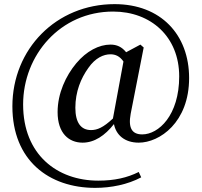

<svg xmlns="http://www.w3.org/2000/svg" viewBox="-20 -739 977 930"><path d="M527 -165C480 -121 451 -109 421 -109C372 -109 345 -145 345 -217C345 -295 372 -360 408 -410C442 -459 482 -476 515 -476C539 -476 560 -467 578 -441ZM676 -509 660 -523 591 -486C570 -512 546 -523 515 -523C460 -523 399 -492 349 -432C299 -372 259 -287 259 -196C259 -93 314 -48 380 -48C437 -48 488 -82 532 -138C542 -86 583 -48 652 -48C753 -48 896 -146 896 -361C896 -571 759 -719 535 -719C252 -719 40 -501 40 -224C40 38 217 171 441 171C518 171 598 155 664 120L652 94C596 122 534 136 456 136C257 136 92 10 92 -233C92 -472 272 -683 528 -683C711 -683 848 -561 848 -369C848 -180 748 -88 669 -88C620 -88 600 -118 613 -188Z"/></svg>

Font: Source Han Serif CN SemiBold
Style: Regular
Weight: 600
Designer: Ryoko NISHIZUKA 西塚涼子 (kana & ideographs); Frank Grießhammer (Latin, Greek & Cyrillic); Wenlong ZHANG 张文龙 (bopomofo); San
Foundry: Adobe Systems Incorporated
Version: Version 1.000;PS 1;hotconv 16.6.53;makeotf.lib2.5.65590